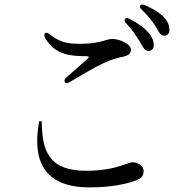

<svg xmlns="http://www.w3.org/2000/svg" viewBox="-20 -809 790 833"><path d="M585 -631C598 -608 607 -588 623 -588C638 -588 647 -597 647 -613C647 -631 641 -648 622 -670C605 -689 579 -708 545 -726C533 -732 525 -732 522 -726C519 -720 521 -713 530 -705C555 -679 571 -653 585 -631ZM150 -283H161C163 -160 186 -68 355 -68C444 -68 498 -87 529 -98C541 -102 550 -105 555 -105C575 -105 603 -92 603 -67C603 -46 595 -37 572 -27C534 -12 466 4 368 4C171 4 118 -112 150 -283ZM178 -640C222 -572 280 -565 360 -565C366 -565 367 -561 361 -555C337 -533 301 -502 270 -475C260 -467 258 -460 261 -453C264 -446 272 -447 284 -454C338 -486 399 -522 434 -537C462 -550 481 -555 500 -560L514 -563C538 -568 548 -577 548 -594C548 -618 499 -640 468 -640C456 -640 446 -637 433 -633C412 -627 384 -619 326 -619C273 -619 241 -625 197 -659C187 -668 179 -669 175 -664C171 -658 171 -650 178 -640ZM597 -765C623 -740 638 -720 653 -698C655 -694 660 -686 663 -681C672 -665 679 -654 692 -654C706 -654 715 -663 715 -680C715 -699 708 -717 687 -739C671 -754 644 -771 610 -786C598 -791 590 -790 588 -785C585 -779 588 -773 597 -765Z"/></svg>

Font: 寒蝉锦书宋 CompactLight
Style: Bold
Weight: 400
Width: 4
Designer: 寒蝉锦书宋{Warren} 思源宋体{Ryoko NISHIZUKA 西塚涼子 (kana & ideographs); Frank Grießhammer (Latin, Greek & Cyrillic); Wenlong ZHANG 
Foundry: Adobe & ChillType
Version: Version 2.000;Glyphs 3.1.1 (3135)